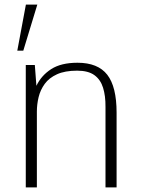

<svg xmlns="http://www.w3.org/2000/svg" viewBox="-20 -809 608 829"><path d="M54.7 -590.3 91.8 -789.1H141.1L80.6 -590.3ZM91.3 0V-528.3H130.4L137.2 -438.5Q158.2 -482.9 200.9 -510.5Q243.7 -538.1 314.5 -538.1Q402.8 -538.1 443.1 -486.3Q483.4 -434.6 483.4 -322.8V0H435.5V-347.2Q436 -395 425 -430.2Q414.1 -465.3 387.5 -484.6Q360.8 -503.9 313 -503.9Q260.3 -503.9 226.1 -488.3Q191.9 -472.7 173.1 -446.8Q154.3 -420.9 146.7 -389.6Q139.2 -358.4 139.2 -327.1V0Z"/></svg>

Font: Comme Thin
Style: Regular
Weight: 250
Version: Version 1.000;gftools[0.9.27]